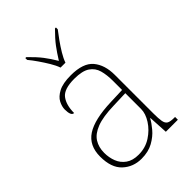

<svg xmlns="http://www.w3.org/2000/svg" viewBox="-227 -863 971 971"><g transform="rotate(-45 258.5 -378.0)"><path d="M197 10Q138 10 97 -28Q56 -66 56 -146Q56 -225 112.5 -262Q169 -299 290 -303L373 -306V-371Q373 -414 364 -446.5Q355 -479 327 -498Q299 -517 242 -517Q168 -517 143.5 -484.5Q119 -452 119 -395Q98 -395 98 -441Q98 -462 110 -485.5Q122 -509 153.5 -525.5Q185 -542 242 -542Q330 -542 365.5 -499.5Q401 -457 401 -386V-110Q401 -73 404.5 -53.5Q408 -34 420 -27Q432 -20 459 -20H466V0H380L374 -104H372Q361 -83 338.5 -56Q316 -29 281 -9.5Q246 10 197 10ZM201 -15Q250 -15 288.5 -40Q327 -65 350 -101Q373 -137 373 -170V-283L287 -280Q209 -278 165 -261Q121 -244 102.5 -214.5Q84 -185 84 -145Q84 -111 95.5 -81.5Q107 -52 133 -33.5Q159 -15 201 -15ZM233 -606Q225 -629 209 -655.5Q193 -682 175 -708Q157 -734 141 -753V-766H148Q186 -729 207.5 -701Q229 -673 251 -636Q274 -673 295 -701Q316 -729 353 -766H360V-753Q345 -734 326.5 -708Q308 -682 292 -655.5Q276 -629 268 -606Z"/></g></svg>

Font: Noto Serif Myanmar Thin
Style: Regular
Weight: 100
Designer: Ben Mitchell and the Monotype Design Team
Foundry: Monotype Imaging Inc.
Version: Version 2.106; ttfautohint (v1.8.4.7-5d5b)